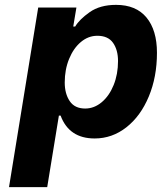

<svg xmlns="http://www.w3.org/2000/svg" viewBox="-20 -560 665 789"><path d="M229 -85H222L174 209H17L137 -529H294L281 -451H289Q306 -480 348.5 -510Q391 -540 457 -540Q539 -540 582 -488Q625 -436 625 -343Q625 -244 591.5 -163.5Q558 -83 499.5 -37Q441 9 369 9Q264 9 229 -85ZM465 -309Q465 -355 444.5 -384Q424 -413 380 -413Q343 -413 312.5 -387.5Q282 -362 264 -318Q246 -274 246 -221Q246 -175 266.5 -144.5Q287 -114 330 -114Q367 -114 398 -140Q429 -166 447 -210.5Q465 -255 465 -309Z"/></svg>

Font: Be Vietnam ExtraBold
Style: Italic
Weight: 800
Italic angle: -9.778°
Designer: Gabriel Lam
Foundry: TypeRant
Version: Version 3.000